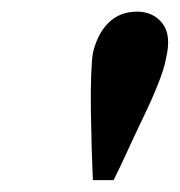

<svg xmlns="http://www.w3.org/2000/svg" viewBox="-20 -677 305 326"><path d="M212.9 -657.2Q240.2 -657.2 255.9 -637.2Q271.5 -617.2 261.7 -577.1Q258.8 -560.5 248.5 -534.7Q238.3 -508.8 224.1 -479.5Q210 -450.2 196.8 -421.4Q183.6 -392.6 172.9 -371.1H137.7Q136.7 -392.6 135.7 -424.3Q134.8 -456.1 134.3 -489.3Q133.8 -522.5 134.8 -548.8Q135.7 -575.2 137.7 -586.9Q145.5 -620.1 164.6 -638.7Q183.6 -657.2 212.9 -657.2Z"/></svg>

Font: Crimson Pro ExtraLight Medium
Style: Italic
Weight: 500
Italic angle: -12°
Version: Version 1.002